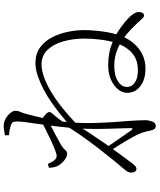

<svg xmlns="http://www.w3.org/2000/svg" viewBox="68 -886 864 1040"><g transform="rotate(-90 500.0 -366.0)"><path d="M647 -10Q609 -10 579.5 -22.5Q550 -35 533.5 -57.5Q517 -80 517 -110Q517 -135 536 -158.5Q555 -182 588.5 -197Q622 -212 667 -212Q734 -212 785 -191Q836 -170 870.5 -144.5Q905 -119 921 -103Q938 -87 946.5 -72.5Q955 -58 955 -45Q955 -34 950 -26Q945 -18 937 -18Q929 -17 920.5 -26.5Q912 -36 895 -54Q883 -67 861.5 -88Q840 -109 811 -130Q782 -151 745 -165Q708 -179 664 -179Q610 -179 579.5 -159Q549 -139 549 -110Q549 -85 572.5 -68Q596 -51 639 -51Q693 -51 728.5 -79Q764 -107 786 -165Q798 -200 804.5 -247Q811 -294 811 -340Q811 -402 796 -455Q781 -508 750 -540.5Q719 -573 672 -573Q641 -573 603.5 -560Q566 -547 524 -522Q482 -497 438.5 -462.5Q395 -428 351 -386L354 -432Q374 -449 402.5 -472Q431 -495 464.5 -518.5Q498 -542 535 -561.5Q572 -581 608.5 -593.5Q645 -606 678 -606Q729 -606 763.5 -580.5Q798 -555 818.5 -514.5Q839 -474 848 -428.5Q857 -383 857 -344Q857 -312 853.5 -275.5Q850 -239 843 -203.5Q836 -168 824 -139Q810 -103 785.5 -74Q761 -45 726.5 -27.5Q692 -10 647 -10ZM105 -59Q96 -59 90.5 -67Q85 -75 85 -85Q85 -96 88.5 -104Q92 -112 105 -127Q120 -144 150.5 -181.5Q181 -219 217.5 -266Q254 -313 288 -362Q322 -411 346 -452L341 -378Q322 -347 295.5 -307Q269 -267 240 -225.5Q211 -184 183 -146Q155 -108 133 -79Q126 -70 119.5 -64.5Q113 -59 105 -59ZM337 46Q329 46 322.5 39.5Q316 33 313 17Q309 0 306 -12Q303 -24 297 -39Q293 -50 281.5 -71.5Q270 -93 255 -118.5Q240 -144 224.5 -168Q209 -192 197 -209L214 -231Q231 -207 251 -178Q271 -149 288.5 -123.5Q306 -98 315 -86Q326 -72 326 -91Q326 -122 324 -169.5Q322 -217 321.5 -272.5Q321 -328 325 -381Q329 -437 335 -487Q341 -537 347 -579Q353 -621 357.5 -653.5Q362 -686 362 -707Q362 -724 357 -730Q352 -736 339 -740Q330 -743 317 -745.5Q304 -748 288 -749L287 -771Q298 -773 312 -775.5Q326 -778 340 -778Q354 -778 368 -772Q382 -766 394 -756Q406 -746 413 -735Q420 -724 420 -715Q420 -700 414 -688.5Q408 -677 400 -645Q397 -633 391.5 -611Q386 -589 379 -559Q372 -529 366 -492Q360 -455 357 -414Q352 -348 354 -282.5Q356 -217 360 -165Q364 -113 366 -84Q367 -69 368 -47.5Q369 -26 369 -11Q369 6 362 26Q355 46 337 46ZM187 -434Q176 -434 161 -443Q146 -452 134 -466.5Q122 -481 117 -495Q114 -506 112.5 -515Q111 -524 111 -533L132 -539Q142 -515 152.5 -503Q163 -491 176 -491Q185 -491 209.5 -500.5Q234 -510 263.5 -524Q293 -538 317 -550Q341 -562 348 -566Q357 -571 361.5 -572.5Q366 -574 375 -570Q387 -563 400 -551.5Q413 -540 413 -531Q413 -523 406 -515.5Q399 -508 390 -497Q380 -486 369.5 -470.5Q359 -455 347 -438L351 -495Q356 -503 361 -513.5Q366 -524 370 -537Q347 -527 322.5 -514.5Q298 -502 275 -489.5Q252 -477 233 -466Q217 -456 207.5 -445Q198 -434 187 -434Z"/></g></svg>

Font: Noto Serif JP ExtraLight
Style: Regular
Weight: 200
Designer: Ryoko NISHIZUKA  (kana & ideographs); Frank Grießhammer (Latin, Greek & Cyrillic); Wenlong ZHANG  (bopomofo); Sandoll Co
Foundry: Adobe
Version: Version 2.002-H1;hotconv 1.1.0;makeotfexe 2.6.0